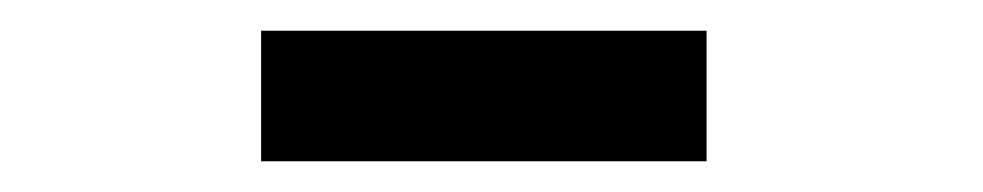

<svg xmlns="http://www.w3.org/2000/svg" viewBox="-20 -808 640 125"><path d="M150 -703V-788H440V-703Z"/></svg>

Font: Cinzel Decorative Black
Style: Regular
Weight: 900
Designer: Natanael Gama
Version: Version 1.002;PS 001.002;hotconv 1.0.56;makeotf.lib2.0.21325